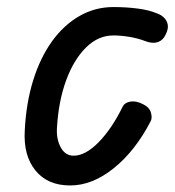

<svg xmlns="http://www.w3.org/2000/svg" viewBox="-20 -530 508 558"><path d="M184 9Q118 9 82.8 -34.8Q47.5 -78.5 52 -151.5Q56 -231 76.5 -296.8Q97 -362.5 131.2 -410Q165.5 -457.5 211 -483.5Q256.5 -509.5 309.5 -509.5Q346.5 -509.5 379.8 -505.2Q413 -501 436.5 -491Q447 -487.5 455.8 -479.5Q464.5 -471.5 467.2 -459.8Q470 -448 462.5 -431.5Q454 -412.5 438 -407.5Q422 -402.5 401 -411Q380 -419 355.2 -423Q330.5 -427 309.5 -427Q265.5 -427 230 -392Q194.5 -357 172.2 -296.5Q150 -236 145.5 -158Q143.5 -125 156.8 -101.2Q170 -77.5 194 -77.5Q228 -77.5 266.2 -116.2Q304.5 -155 336.5 -220Q342.5 -232 359.2 -234.8Q376 -237.5 396 -227Q414.5 -218 418.8 -202.2Q423 -186.5 417.5 -177Q372.5 -90.5 310.2 -40.8Q248 9 184 9Z"/></svg>

Font: Edu AU VIC WA NT Hand Medium
Style: Regular
Weight: 500
Version: Version 1.001